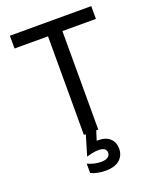

<svg xmlns="http://www.w3.org/2000/svg" viewBox="-181 -861 996 1228"><g transform="rotate(-20 317.0 -247.5)"><path d="M352 0 332 63H341Q394 63 422 89.5Q450 116 450 159Q450 206 417 234.5Q384 263 321 263Q266 263 222 243V179Q268 200 314 200Q345 200 360 188.5Q375 177 375 160Q375 123 321 123Q289 123 240 138L281 0H268V-671H40V-758H594V-671H366V0Z"/></g></svg>

Font: Biryani
Style: Regular
Weight: 400
Designer: Dan Reynolds and Mathieu Réguer
Foundry: Dan Reynolds and Mathieu Réguer
Version: Version 1.004; ttfautohint (v1.1) -l 5 -r 5 -G 72 -x 0 -D la